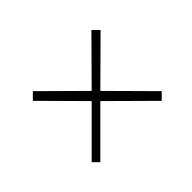

<svg xmlns="http://www.w3.org/2000/svg" viewBox="-68 -514 533 533"><g transform="rotate(45 198.5 -247.5)"><path d="M320 -109 200 -229 84 -114 65 -133 180 -249 60 -368 78 -386 197 -266 318 -386 337 -367 217 -246 337 -126Z"/></g></svg>

Font: Kanit Thin
Style: Regular
Weight: 250
Designer: Katatrad Team
Foundry: CadsonDemak
Version: Version 2.000; ttfautohint (v1.8.3)